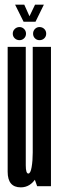

<svg xmlns="http://www.w3.org/2000/svg" viewBox="-20 -802 256 827"><path d="M140 0H199.5V-600H121V-53.5ZM91 -600H13V-224Q13 -129.5 13 -62.2Q13 5 69.5 5Q110.5 5 135.2 -35.2Q160 -75.5 160 -134L121 -145Q121 -109.5 116.2 -82Q111.5 -54.5 102 -54.5Q91 -54.5 91 -90Q91 -125.5 91 -222ZM64 -629Q75.5 -629 83.8 -637Q92 -645 92 -657Q92 -669 83.8 -677.2Q75.5 -685.5 64 -685.5Q52 -685.5 43.5 -677.2Q35 -669 35 -657Q35 -645 43.5 -637Q52 -629 64 -629ZM150 -629Q162.5 -629 170.8 -637Q179 -645 179 -657Q179 -669 170.8 -677.2Q162.5 -685.5 150 -685.5Q138.5 -685.5 130.5 -677.2Q122.5 -669 122.5 -657Q122.5 -645 130.5 -637Q138.5 -629 150 -629ZM81.5 -708.5H133L169 -782H131L107 -732L84.5 -782H45Z"/></svg>

Font: Anybody UltraCondensed
Style: Regular
Weight: 400
Width: 1
Version: Version 1.113;gftools[0.9.25]